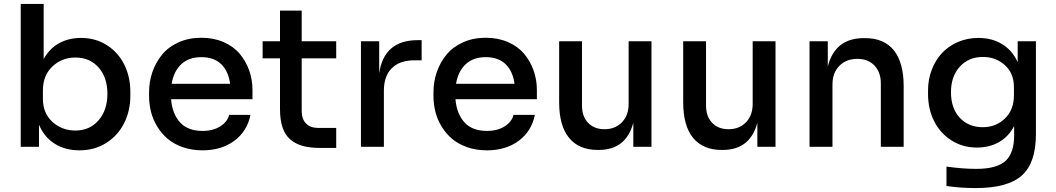

<svg xmlns="http://www.w3.org/2000/svg" viewBox="-20 -750 5393 981"><path d="M386.2 18.1Q313 18.1 259.5 -15.6Q206.1 -49.3 179.2 -112.8V0H85.9V-730H203.1V-448.2Q232.4 -502 281.7 -529.1Q331.1 -556.2 394 -556.2Q468.3 -556.2 526.1 -519.3Q584 -482.4 615 -419.9Q646 -357.4 646 -280.8V-261.2Q646 -184.6 614.5 -121.3Q583 -58.1 523.2 -20Q463.4 18.1 386.2 18.1ZM365.2 -83Q438.5 -83 483.6 -135.3Q528.8 -187.5 528.8 -271Q528.8 -354 483.9 -405Q439 -456.1 365.2 -456.1Q295.9 -456.1 247.6 -410.2Q199.2 -364.3 199.2 -288.1V-245.1Q199.2 -171.4 248 -127.2Q296.9 -83 365.2 -83Z M1014.6 18.1Q960 18.1 914.3 2.2Q868.7 -13.7 837.2 -40.3Q805.7 -66.9 783.7 -102.8Q761.7 -138.7 751.7 -178.2Q741.7 -217.8 741.7 -259.8V-278.8Q741.7 -332.5 758.5 -381.6Q775.4 -430.7 807.6 -470.2Q839.8 -509.8 891.8 -533.4Q943.8 -557.1 1008.8 -557.1Q1071.8 -557.1 1122.6 -534.9Q1173.3 -512.7 1204.8 -475.1Q1236.3 -437.5 1253.2 -390.1Q1270 -342.8 1270 -290V-243.2H854Q860.4 -168 900.1 -124.5Q939.9 -81.1 1014.6 -81.1Q1068.8 -81.1 1105.5 -104.5Q1142.1 -127.9 1150.9 -163.1H1259.8Q1242.7 -79.1 1177 -30.5Q1111.3 18.1 1014.6 18.1ZM856.9 -321.8H1155.8Q1147 -386.7 1109.9 -422.4Q1072.8 -458 1008.8 -458Q944.8 -458 906.2 -421.9Q867.7 -385.7 856.9 -321.8Z M1697.8 5.9H1616.7Q1564.9 5.9 1527.8 -4.2Q1490.7 -14.2 1463.9 -36.9Q1437 -59.6 1423.8 -98.4Q1410.6 -137.2 1410.6 -192.9V-452.1H1321.8V-539.1H1410.6V-695.8H1521.5V-539.1H1697.8V-452.1H1521.5V-183.1Q1521.5 -141.6 1543.7 -118.9Q1565.9 -96.2 1607.4 -96.2H1697.8Z M1941.4 0H1824.2V-539.1H1917.5V-375Q1941.4 -544.9 2115.2 -544.9H2134.3V-441.9H2098.1Q2022.5 -441.9 1981.9 -401.6Q1941.4 -361.3 1941.4 -286.1Z M2467.8 18.1Q2413.1 18.1 2367.4 2.2Q2321.8 -13.7 2290.3 -40.3Q2258.8 -66.9 2236.8 -102.8Q2214.8 -138.7 2204.8 -178.2Q2194.8 -217.8 2194.8 -259.8V-278.8Q2194.8 -332.5 2211.7 -381.6Q2228.5 -430.7 2260.7 -470.2Q2293 -509.8 2345 -533.4Q2397 -557.1 2461.9 -557.1Q2524.9 -557.1 2575.7 -534.9Q2626.5 -512.7 2658 -475.1Q2689.5 -437.5 2706.3 -390.1Q2723.1 -342.8 2723.1 -290V-243.2H2307.1Q2313.5 -168 2353.3 -124.5Q2393.1 -81.1 2467.8 -81.1Q2522 -81.1 2558.6 -104.5Q2595.2 -127.9 2604 -163.1H2712.9Q2695.8 -79.1 2630.1 -30.5Q2564.5 18.1 2467.8 18.1ZM2310.1 -321.8H2608.9Q2600.1 -386.7 2563 -422.4Q2525.9 -458 2461.9 -458Q2397.9 -458 2359.4 -421.9Q2320.8 -385.7 2310.1 -321.8Z M3038.6 16.1H3033.7Q2938 16.1 2887.5 -45.7Q2836.9 -107.4 2836.9 -227.1V-539.1H2953.6V-210.9Q2953.6 -154.8 2984.9 -122.3Q3016.1 -89.8 3068.8 -89.8Q3123.5 -89.8 3157.7 -125.2Q3191.9 -160.6 3191.9 -219.2V-539.1H3308.6V0H3215.8V-123Q3179.2 16.1 3038.6 16.1Z M3672.4 16.1H3667.5Q3571.8 16.1 3521.2 -45.7Q3470.7 -107.4 3470.7 -227.1V-539.1H3587.4V-210.9Q3587.4 -154.8 3618.7 -122.3Q3649.9 -89.8 3702.6 -89.8Q3757.3 -89.8 3791.5 -125.2Q3825.7 -160.6 3825.7 -219.2V-539.1H3942.4V0H3849.6V-123Q3813 16.1 3672.4 16.1Z M4233.4 0H4116.2V-539.1H4209.5V-410.2Q4246.1 -555.2 4394 -555.2H4399.4Q4497.6 -555.2 4547.4 -492.4Q4597.2 -429.7 4597.2 -308.1V0H4480.5V-324.2Q4480.5 -380.9 4448 -415Q4415.5 -449.2 4360.4 -449.2Q4303.2 -449.2 4268.3 -413.3Q4233.4 -377.4 4233.4 -318.8Z M4965.8 210.9Q4886.7 210.9 4815.9 200.2V101.1Q4897.9 112.8 4967.8 112.8Q5072.3 112.8 5116.9 72.8Q5161.6 32.7 5161.6 -58.1V-106Q5133.3 -51.8 5084.2 -23.9Q5035.2 3.9 4971.7 3.9Q4898.4 3.9 4840.8 -33Q4783.2 -69.8 4752.4 -131.8Q4721.7 -193.8 4721.7 -269V-288.1Q4721.7 -344.2 4740.7 -393.8Q4759.8 -443.4 4793.2 -479.2Q4826.7 -515.1 4874.8 -535.6Q4922.9 -556.2 4979 -556.2Q5048.8 -556.2 5100.8 -524.2Q5152.8 -492.2 5179.7 -432.1V-539.1H5272.9V-64Q5272.9 82.5 5200.9 146.7Q5128.9 210.9 4965.8 210.9ZM5001 -100.1Q5068.4 -100.1 5114.5 -144.5Q5160.6 -189 5160.6 -263.2V-304.2Q5160.6 -375.5 5114.3 -417.2Q5067.9 -459 5002 -459Q4929.2 -459 4884 -409.4Q4838.9 -359.9 4838.9 -278.8Q4838.9 -196.8 4883.8 -148.4Q4928.7 -100.1 5001 -100.1Z"/></svg>

Font: Sora Medium
Style: Regular
Weight: 500
Designer: Jonathan Barnbrook, Julián Moncada
Foundry: Barnbrook Fonts
Version: Version 2.000